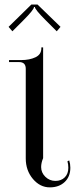

<svg xmlns="http://www.w3.org/2000/svg" viewBox="-20 -810 333 841"><path d="M144.5 -790 245.1 -692.4 228.5 -672.9 180.7 -720.7Q132.8 -768.6 132.8 -779.3H128.9Q128.9 -767.6 82 -720.7L34.2 -672.9L17.6 -692.4L117.2 -790ZM92.8 -116.2V-508.8Q92.8 -538.1 63.5 -538.1H19.5V-546.9H73.2Q109.4 -546.9 135.3 -559.1Q161.1 -571.3 161.1 -598.6V-602.5H168.9V-519.5V-117.2Q160.2 -96.7 160.2 -78.1Q160.2 -53.7 178.7 -35.6Q197.3 -17.6 222.7 -17.6Q248 -17.6 263.7 -33.2Q279.3 -48.8 279.3 -75.2Q279.3 -89.8 275.4 -103.5L283.2 -107.4Q288.1 -91.8 288.1 -75.2Q288.1 -36.1 263.2 -12.7Q238.3 10.7 198.2 10.7Q155.3 10.7 124 -26.4Q92.8 -63.5 92.8 -116.2Z"/></svg>

Font: FoglihtenNo07
Style: Regular
Weight: 500
Designer: gluk (gluksza@wp.pl)
Foundry: gluk (gluksza@wp.pl)
Version: Version 0.871